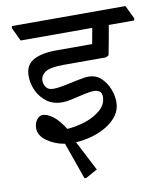

<svg xmlns="http://www.w3.org/2000/svg" viewBox="-86 -691 787 916"><g transform="rotate(-10 307.5 -232.5)"><path d="M258 155H249L186 -23Q137 -31 100 -57.5Q63 -84 63 -120Q63 -143 75.5 -160Q88 -177 104 -177Q126 -177 153.5 -156.5Q181 -136 209 -91Q255 -94 299.5 -109Q344 -124 373.5 -150.5Q403 -177 403 -213Q403 -233 391 -240Q379 -247 364 -247Q347 -247 318 -240.5Q289 -234 259 -227Q229 -220 208 -220Q164 -220 133.5 -242.5Q103 -265 87 -300Q71 -335 71 -371Q71 -425 111.5 -447Q152 -469 222 -469H396L410 -545H63L32 -610L34 -620H584L615 -555L613 -545H490Q484 -509 477 -471.5Q470 -434 464 -403L450 -395H246Q180 -395 156 -379Q132 -363 132 -337Q132 -320 142.5 -305.5Q153 -291 177 -291Q200 -291 234 -298Q268 -305 300.5 -312Q333 -319 351 -319Q387 -319 411.5 -296.5Q436 -274 449 -241Q462 -208 462 -177Q462 -142 442.5 -114Q423 -86 390.5 -66Q358 -46 318 -34.5Q278 -23 239 -21L314 124Z"/></g></svg>

Font: Tiro Devanagari Marathi
Style: Italic
Weight: 400
Italic angle: -11°
Designer: Devanagari: John Hudson & Fiona Ross, assisted by Paul Hanslow. Latin: John Hudson with Paul Hanslow, assisted by Kaja S
Foundry: Tiro Typeworks Ltd.
Version: Version 1.52